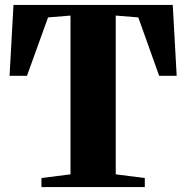

<svg xmlns="http://www.w3.org/2000/svg" viewBox="-20 -763 760 783"><path d="M267.5 -52V-699.5L176 -692L90 -454H19L35 -743H684.5L700.5 -454H629L544 -692L452 -699.5V-52L570.5 -37V0H149V-37Z"/></svg>

Font: Merriweather 96pt Black
Style: Regular
Weight: 900
Version: Version 2.100